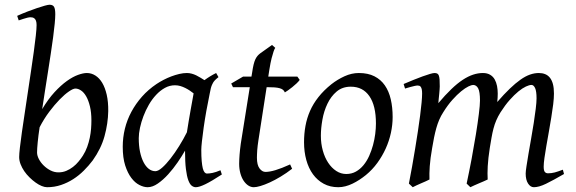

<svg xmlns="http://www.w3.org/2000/svg" viewBox="-20 -762 2407 802"><path d="M294.9 -392.1Q285.6 -392.1 268.1 -380.1Q250.5 -368.2 229.2 -346.4Q208 -324.7 185.8 -295.2Q163.6 -265.6 145.5 -230.5Q140.1 -195.3 137.5 -167.7Q134.8 -140.1 134.8 -125Q134.8 -112.3 142.3 -97.7Q149.9 -83 162.6 -70.6Q175.3 -58.1 191.2 -50Q207 -42 224.1 -42Q241.7 -42 256.8 -48.3Q272 -54.7 284.9 -64.7Q297.9 -74.7 308.1 -87.2Q318.4 -99.6 326.2 -111.8Q337.4 -129.4 344.2 -148.4Q351.1 -167.5 355 -186.5Q358.9 -205.6 360.4 -223.9Q361.8 -242.2 361.8 -258.8Q361.8 -292.5 355.7 -317.6Q349.6 -342.8 340.1 -359.4Q330.6 -376 318.6 -384Q306.6 -392.1 294.9 -392.1ZM432.1 -297.9Q431.2 -246.1 416.7 -193.6Q402.3 -141.1 367.2 -91.8Q350.6 -69.8 330.3 -49.6Q310.1 -29.3 286.1 -13.9Q262.2 1.5 234.9 10.7Q207.5 20 176.8 20Q166.5 20 154.1 14.9Q141.6 9.8 128.7 0.5Q115.7 -8.8 103.3 -21Q90.8 -33.2 81.3 -47.1Q71.8 -61 65.9 -76.2Q60.1 -91.3 60.1 -106Q60.1 -118.7 63.2 -146Q66.4 -173.3 71.5 -210Q76.7 -246.6 83.3 -289.6Q89.8 -332.5 96.4 -377.2Q103 -421.9 109.6 -465.6Q116.2 -509.3 121.3 -546.9Q126.5 -584.5 129.6 -613.3Q132.8 -642.1 132.8 -657.2Q132.8 -668.5 130.4 -675Q127.9 -681.6 124 -684.8Q120.1 -688 115.7 -689Q111.3 -689.9 106.9 -689.9Q102.5 -689.9 94.2 -688Q85.9 -686 77.9 -683.3Q69.8 -680.7 64 -678.7Q58.1 -676.8 58.1 -676.8L51.8 -695.8Q72.3 -705.1 93.8 -713.4Q115.2 -721.7 134 -728Q152.8 -734.4 167 -738.3Q181.2 -742.2 187 -742.2Q200.7 -742.2 205.8 -733.4Q210.9 -724.6 210.9 -702.1Q210.9 -687.5 208.5 -662.6Q206.1 -637.7 201.9 -606.2Q197.8 -574.7 192.1 -537.8Q186.5 -501 180.4 -461.9Q174.3 -422.9 168 -383.1Q161.6 -343.3 156.2 -306.2Q181.2 -348.1 207.8 -377Q234.4 -405.8 259.3 -423.6Q284.2 -441.4 305.9 -449.2Q327.6 -457 342.8 -457Q361.8 -457 378.4 -446.5Q395 -436 407 -416Q418.9 -396 425.8 -366.2Q432.6 -336.4 432.1 -297.9Z M760.7 -209.5Q764.2 -231.9 768.3 -256.6Q772.5 -281.2 776.4 -303.5Q780.3 -325.7 783.7 -343.8Q787.1 -361.8 788.6 -371.1V-372.1Q781.2 -377.9 772.5 -383.8Q763.7 -389.6 753.9 -394.5Q744.1 -399.4 733.4 -402.6Q722.7 -405.8 710.9 -405.8Q688.5 -405.8 668.7 -394.8Q648.9 -383.8 632.1 -365.7Q615.2 -347.7 601.8 -324.5Q588.4 -301.3 579.1 -276.6Q569.8 -252 564.7 -228Q559.6 -204.1 559.6 -185.1Q559.6 -153.3 564.9 -127.9Q570.3 -102.5 579.6 -84.5Q588.9 -66.4 601.6 -56.6Q614.3 -46.9 628.9 -46.9Q640.6 -46.9 657.2 -61.5Q673.8 -76.2 692.1 -99.6Q710.4 -123 728.5 -152.1Q746.6 -181.2 760.7 -209.5ZM867.7 -411.1Q866.7 -410.2 866.7 -410.2Q863.3 -403.3 860.8 -394Q858.4 -384.8 856 -371.1Q848.6 -335.9 842 -299.1Q835.4 -262.2 830.8 -229.5Q826.2 -196.8 823.5 -171.9Q820.8 -147 820.8 -136.2Q820.8 -108.4 822.5 -89.4Q824.2 -70.3 827.1 -58.8Q830.1 -47.4 834.5 -42.2Q838.9 -37.1 844.7 -37.1Q854.5 -37.1 867.9 -39.8Q881.3 -42.5 900.9 -50.8L906.7 -33.2Q864.3 -5.4 838.1 7.3Q812 20 797.9 20Q789.1 20 781 13.9Q772.9 7.8 766.6 -9Q760.3 -25.9 756.6 -55.7Q752.9 -85.4 752.9 -132.8Q740.2 -110.4 721.9 -83.7Q703.6 -57.1 682.6 -33.9Q661.6 -10.7 639.4 4.6Q617.2 20 596.7 20Q580.6 20 562.3 10.7Q543.9 1.5 528.6 -18.8Q513.2 -39.1 502.9 -71Q492.7 -103 492.7 -148.9Q492.7 -187.5 501.7 -224.4Q510.7 -261.2 528.8 -294.9Q546.9 -328.6 573 -358.2Q599.1 -387.7 633.8 -411.1Q647 -419.9 662.8 -428.2Q678.7 -436.5 695.6 -442.9Q712.4 -449.2 729 -453.1Q745.6 -457 760.7 -457Q771 -457 780.8 -454.3Q790.5 -451.7 799.6 -447.3Q808.6 -442.9 817.4 -437.5Q826.2 -432.1 834 -427.2Q845.2 -435.5 857.7 -443.1Q870.1 -450.7 882.8 -457L892.6 -439.9Q882.8 -432.1 877 -426Q871.1 -419.9 867.2 -411.1H867.7Z M1200.2 -57.1Q1176.3 -38.6 1152.3 -24.2Q1128.4 -9.8 1106.9 0Q1085.4 9.8 1068.1 14.9Q1050.8 20 1040 20Q1027.8 20 1016.8 12.7Q1005.9 5.4 997.3 -7.6Q988.8 -20.5 983.9 -38.6Q979 -56.6 979 -78.1Q979 -87.4 979.5 -96.7Q980 -106 980.7 -116Q981.4 -126 982.7 -137.2Q983.9 -148.4 985.8 -162.1L1023.4 -397.9H953.1L945.8 -413.1L995.1 -441.9H1030.3L1033.2 -459Q1036.1 -479 1039.3 -492.2Q1042.5 -505.4 1046.6 -514.2Q1050.8 -522.9 1055.7 -528.6Q1060.5 -534.2 1066.9 -539.1L1116.2 -574.2L1129.9 -562Q1129.9 -562 1127.9 -559.1Q1126 -556.2 1122.6 -546.4Q1119.1 -536.6 1114.5 -518.6Q1109.9 -500.5 1105 -470.2L1100.6 -441.9H1222.2L1231.9 -428.2Q1227.1 -421.4 1218.5 -413.3Q1210 -405.3 1200.7 -397.9Q1191.4 -390.6 1182.9 -384.5Q1174.3 -378.4 1169.9 -376Q1167 -382.8 1161.9 -387Q1156.7 -391.1 1147.9 -393.6Q1139.2 -396 1126.2 -397Q1113.3 -397.9 1095.2 -397.9H1093.8L1059.1 -173.8Q1057.6 -164.6 1056.4 -154.1Q1055.2 -143.6 1054.4 -134Q1053.7 -124.5 1053.5 -116.2Q1053.2 -107.9 1053.2 -103Q1053.2 -72.8 1064.2 -58.3Q1075.2 -43.9 1088.9 -43.9Q1106 -43.9 1130.6 -51.3Q1155.3 -58.6 1191.9 -75.2L1200.2 -57.1Z M1550.3 -246.1Q1550.3 -320.8 1522.9 -360.4Q1495.6 -399.9 1445.3 -399.9Q1410.2 -399.9 1386.2 -379.6Q1362.3 -359.4 1347.7 -328.6Q1333 -297.9 1326.7 -262Q1320.3 -226.1 1320.3 -194.8Q1320.3 -162.1 1328.4 -133.1Q1336.4 -104 1350.8 -82.3Q1365.2 -60.5 1384.5 -47.9Q1403.8 -35.2 1426.3 -35.2Q1448.7 -35.2 1466.6 -45.2Q1484.4 -55.2 1498.3 -72Q1512.2 -88.9 1522 -110.6Q1531.7 -132.3 1538.1 -155.8Q1544.4 -179.2 1547.4 -202.6Q1550.3 -226.1 1550.3 -246.1ZM1620.1 -272.9Q1620.1 -240.2 1612.8 -206.8Q1605.5 -173.3 1591.3 -141.8Q1577.1 -110.4 1556.4 -81.8Q1535.6 -53.2 1508.3 -30.8Q1495.6 -20.5 1481.4 -11.2Q1467.3 -2 1452.6 5.1Q1438 12.2 1422.9 16.1Q1407.7 20 1393.1 20Q1358.9 20 1332.3 5.6Q1305.7 -8.8 1287.4 -33.9Q1269 -59.1 1259.5 -93.5Q1250 -127.9 1250 -168Q1250 -203.1 1255.9 -235.6Q1261.7 -268.1 1274.9 -298.3Q1288.1 -328.6 1310.1 -356.4Q1332 -384.3 1364.3 -410.2Q1389.2 -429.7 1418.9 -443.4Q1448.7 -457 1479 -457Q1517.1 -457 1543.9 -443.4Q1570.8 -429.7 1587.6 -405.3Q1604.5 -380.9 1612.3 -347.2Q1620.1 -313.5 1620.1 -272.9Z M2335.9 -35.2Q2290.5 -8.8 2260.7 5.6Q2231 20 2210 20Q2195.8 20 2185.8 4.6Q2175.8 -10.7 2175.8 -37.1Q2175.8 -45.9 2179.2 -67.9Q2182.6 -89.8 2187.5 -119.4Q2192.4 -148.9 2198.5 -182.6Q2204.6 -216.3 2209.5 -248.3Q2214.4 -280.3 2217.8 -307.6Q2221.2 -335 2221.2 -351.1Q2221.2 -381.3 2215.1 -394.3Q2209 -407.2 2200.2 -407.2Q2190.9 -407.2 2176.8 -400.6Q2162.6 -394 2145.5 -380.1Q2128.4 -366.2 2109.1 -344.5Q2089.8 -322.8 2070.8 -293Q2060.1 -275.9 2053 -259.3Q2045.9 -242.7 2041.3 -224.9Q2036.6 -207 2033.2 -187.3Q2029.8 -167.5 2025.9 -144Q2019 -99.6 2017.3 -67.9Q2015.6 -36.1 2017.1 -12.2Q2010.3 -8.8 2000.5 -4.6Q1990.7 -0.5 1980.5 3.9Q1970.2 8.3 1960.7 12.5Q1951.2 16.6 1944.8 20L1929.2 4.9Q1939.9 -44.9 1950 -98.6Q1960 -152.3 1967.8 -200.4Q1975.6 -248.5 1980.2 -286.1Q1984.9 -323.7 1984.9 -341.8Q1984.9 -378.9 1977.3 -393.1Q1969.7 -407.2 1956.1 -407.2Q1949.7 -407.2 1936.5 -400.9Q1923.3 -394.5 1906.2 -380.6Q1889.2 -366.7 1869.9 -345.2Q1850.6 -323.7 1832 -293.9Q1821.8 -278.3 1814.7 -261.7Q1807.6 -245.1 1802.5 -226.8Q1797.4 -208.5 1793.2 -188Q1789.1 -167.5 1785.2 -144Q1777.3 -99.6 1775.1 -67.6Q1772.9 -35.6 1773.9 -12.2Q1767.6 -8.8 1758.1 -4.6Q1748.5 -0.5 1738.5 3.9Q1728.5 8.3 1719.2 12.5Q1710 16.6 1704.1 20L1688 4.9Q1694.8 -29.3 1701.4 -66.7Q1708 -104 1714.1 -141.1Q1720.2 -178.2 1725.6 -213.6Q1731 -249 1734.9 -279.3Q1738.8 -309.6 1741 -333.3Q1743.2 -356.9 1743.2 -371.1Q1743.2 -382.3 1741.7 -388.9Q1740.2 -395.5 1737.5 -399.2Q1734.9 -402.8 1731.4 -403.8Q1728 -404.8 1724.1 -404.8Q1719.7 -404.8 1710.9 -402.8Q1702.1 -400.9 1693.4 -398.4Q1684.6 -396 1678.2 -394Q1671.9 -392.1 1671.9 -392.1L1666 -411.1Q1686.5 -419.9 1707 -428.2Q1727.5 -436.5 1745.1 -442.9Q1762.7 -449.2 1775.9 -453.1Q1789.1 -457 1794.9 -457Q1802.2 -457 1806.6 -454.6Q1811 -452.1 1813.2 -446Q1815.4 -439.9 1816.2 -429Q1816.9 -418 1816.9 -400.9Q1816.9 -395.5 1816.2 -387.5Q1815.4 -379.4 1814.7 -369.9Q1814 -360.4 1812.7 -350.1Q1811.5 -339.8 1811 -331.1Q1839.8 -365.2 1865 -389.4Q1890.1 -413.6 1912.8 -428.5Q1935.5 -443.4 1956.3 -450.2Q1977.1 -457 1997.1 -457Q2015.1 -457 2027.3 -449.7Q2039.6 -442.4 2046.4 -430.2Q2053.2 -418 2056.2 -402.6Q2059.1 -387.2 2059.1 -371.1Q2059.1 -361.8 2058.6 -354.2Q2058.1 -346.7 2057.1 -335.9Q2085.4 -368.7 2109.4 -391.6Q2133.3 -414.6 2154.1 -429.2Q2174.8 -443.8 2193.6 -450.4Q2212.4 -457 2231 -457Q2245.1 -457 2256.8 -452.4Q2268.6 -447.8 2276.9 -437.5Q2285.2 -427.2 2289.6 -410.9Q2293.9 -394.5 2293.9 -371.1Q2293.9 -352.5 2290.8 -326.4Q2287.6 -300.3 2282.7 -271Q2277.8 -241.7 2272.5 -210.9Q2267.1 -180.2 2262.2 -152.6Q2257.3 -125 2254.2 -102.3Q2251 -79.6 2251 -65.9Q2251 -49.3 2255.9 -43.7Q2260.7 -38.1 2269 -38.1Q2283.2 -38.1 2297.1 -41.7Q2311 -45.4 2331.1 -53.2L2335.9 -35.2Z"/></svg>

Font: Gentium
Style: Italic
Weight: 400
Italic angle: -7°
Designer: J. Victor Gaultney
Version: Version 1.02; 2005; OFL release